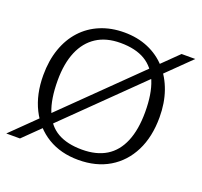

<svg xmlns="http://www.w3.org/2000/svg" viewBox="-114 -663 830 790"><g transform="rotate(20 301.0 -268.0)"><path d="M-12 10 554 -544H614L48 10ZM112 -268Q112 -186 133 -134Q154 -82 196 -58Q238 -34 303 -34Q366 -34 408.5 -60Q451 -86 473 -138.5Q495 -191 495 -268Q495 -348 474 -399.5Q453 -451 411 -476Q369 -501 303 -501Q241 -501 198.5 -473.5Q156 -446 134 -394Q112 -342 112 -268ZM49 -268Q49 -332 67 -383.5Q85 -435 118.5 -471.5Q152 -508 199 -527.5Q246 -547 303 -547Q361 -547 408 -527Q455 -507 488.5 -470Q522 -433 540 -381.5Q558 -330 558 -268Q558 -182 526.5 -119.5Q495 -57 438 -23Q381 11 303 11Q226 11 169 -23.5Q112 -58 80.5 -121Q49 -184 49 -268Z"/></g></svg>

Font: Roboto Serif 20pt ExtraLight
Style: Regular
Weight: 250
Version: Version 1.008